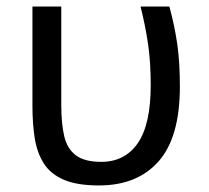

<svg xmlns="http://www.w3.org/2000/svg" viewBox="-20 -556 638 586"><path d="M282 10Q215 10 174.5 -7.5Q134 -25 113.5 -57.5Q93 -90 86 -134.5Q79 -179 79 -233V-536H167V-236Q167 -179 176 -140.5Q185 -102 211.5 -82Q238 -62 289 -62Q361 -62 400.5 -119Q440 -176 440 -296Q440 -366 432 -421Q424 -476 409 -536H497Q513 -477 521 -421.5Q529 -366 529 -292Q529 -137 464 -63.5Q399 10 282 10Z"/></svg>

Font: Go Noto Current
Style: Regular
Weight: 400
Designer: Monotype Design Team
Foundry: Monotype Imaging Inc.
Version: Version 2.007; ttfautohint (v1.8) -l 8 -r 50 -G 200 -x 14 -D